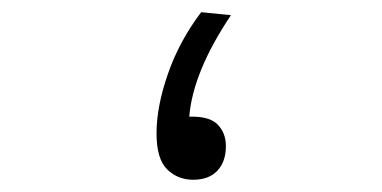

<svg xmlns="http://www.w3.org/2000/svg" viewBox="-20 -292 626 315"><path d="M296.9 2.9Q271.5 2.9 254.2 -14.2Q236.8 -31.2 236.8 -73.2Q236.8 -117.2 255.6 -171.1Q274.4 -225.1 310.1 -272L358.9 -267.1Q296.4 -173.8 290.5 -100.6Q323.7 -101.6 337.2 -87.6Q350.6 -73.7 350.6 -52.2Q350.6 -26.9 336.7 -12Q322.8 2.9 296.9 2.9Z"/></svg>

Font: Cascadia Mono PL Light
Style: Regular
Weight: 300
Monospace: yes
Designer: Aaron Bell
Foundry: Saja Typeworks
Version: Version 2404.023; ttfautohint (v1.8.4)